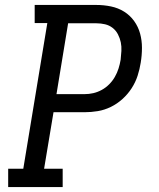

<svg xmlns="http://www.w3.org/2000/svg" viewBox="-20 -755 640 775"><path d="M13 0V-74H74L171 -662H120V-735H369Q399 -735 428 -729Q457 -723 481 -708Q505 -693 521.5 -670Q538 -647 545.5 -619.5Q553 -592 553 -562Q553 -532 548 -502Q544 -476 535.5 -449.5Q527 -423 511.5 -399Q496 -375 474.5 -355.5Q453 -336 427.5 -323.5Q402 -311 375 -306.5Q348 -302 321 -302H196L158 -74H233V0ZM321 -375Q339 -375 356.5 -379Q374 -383 390.5 -392Q407 -401 420.5 -414.5Q434 -428 443.5 -444.5Q453 -461 458.5 -478.5Q464 -496 467 -514Q469 -531 470 -549.5Q471 -568 467.5 -584.5Q464 -601 456 -616.5Q448 -632 434.5 -642.5Q421 -653 404 -657Q387 -661 369 -661H255L208 -375Z"/></svg>

Font: Iosevka Etoile Oblique
Style: Regular
Weight: 400
Italic angle: -9°
Designer: Belleve Invis
Foundry: Belleve Invis
Version: Version 15.5.2; ttfautohint (v1.8.4)